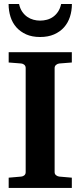

<svg xmlns="http://www.w3.org/2000/svg" viewBox="-20 -929 399 949"><path d="M22.9 0V-50.8L85 -56.2Q94.2 -57.1 100.6 -62.7Q106.9 -68.4 106.9 -78.1V-592.8Q106.9 -602.5 100.6 -608.4Q94.2 -614.3 85 -615.2L22.9 -620.1V-670.9H335V-620.1L272.9 -615.2Q264.6 -614.3 257.3 -608.4Q250 -602.5 250 -592.8V-78.1Q250 -68.4 257.3 -62.7Q264.6 -57.1 272.9 -56.2L335 -50.8V0ZM335.4 -909.2Q335.4 -875.5 325.7 -845.7Q315.9 -815.9 296.4 -793.9Q276.9 -772 247.3 -759Q217.8 -746.1 178.2 -746.1Q138.7 -746.1 109.6 -759Q80.6 -772 61 -793.9Q41.5 -815.9 32 -845.7Q22.5 -875.5 22.5 -909.2H74.2Q79.1 -886.7 89.8 -871.1Q100.6 -855.5 114.7 -845.7Q128.9 -835.9 145.3 -831.5Q161.6 -827.1 178.2 -827.1Q195.3 -827.1 211.9 -831.5Q228.5 -835.9 242.4 -845.7Q256.3 -855.5 266.8 -871.1Q277.3 -886.7 282.2 -909.2Z"/></svg>

Font: Charis SIL Phon
Style: Bold
Weight: 700
Foundry: SIL International
Version: Version 5.000